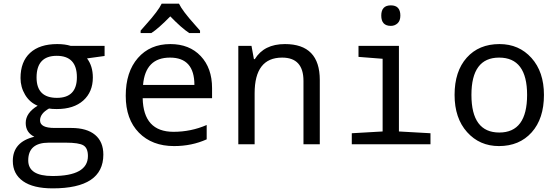

<svg xmlns="http://www.w3.org/2000/svg" viewBox="-20 -786 3040 1046"><path d="M549.8 -536.1V-481L454.1 -467.8Q485.8 -426.3 485.8 -363.8Q485.8 -285.2 433.8 -238.5Q381.8 -191.9 289.1 -191.9Q262.2 -191.9 247.1 -194.8Q198.2 -167.5 198.2 -129.9Q198.2 -88.9 276.9 -88.9H368.2Q453.1 -88.9 498 -51.3Q543 -13.7 543 56.2Q543 240.2 267.1 240.2Q160.6 240.2 105.2 200.9Q49.8 161.6 49.8 90.8Q49.8 -12.7 167 -41Q120.1 -64 120.1 -116.2Q120.1 -170.9 185.1 -210Q141.6 -228 116.7 -269.8Q91.8 -311.5 91.8 -360.8Q91.8 -449.7 143.8 -497.8Q195.8 -545.9 292 -545.9Q334 -545.9 365.2 -536.1ZM290 -252.9Q398.9 -252.9 398.9 -365.2Q398.9 -481.9 289.1 -481.9Q179.2 -481.9 179.2 -363.8Q179.2 -252.9 290 -252.9ZM337.9 -8.8H246.1Q133.8 -8.8 133.8 87.9Q133.8 172.9 266.1 172.9Q459 172.9 459 64Q459 21 434.6 6.1Q410.2 -8.8 337.9 -8.8Z M1135.3 -251H757.3Q761.2 -67.9 925.3 -67.9Q1020.5 -67.9 1106 -105V-26.9Q1024.9 9.8 928.2 9.8Q808.6 9.8 736.8 -63.2Q665 -136.2 665 -264.2Q665 -394 731.2 -470Q797.4 -545.9 908.2 -545.9Q1011.7 -545.9 1073.5 -480.5Q1135.3 -415 1135.3 -306.2ZM759.3 -323.2H1039.1Q1039.1 -472.2 906.2 -472.2Q772 -472.2 759.3 -323.2ZM1069.8 -606H1010.7Q969.2 -633.3 907.7 -696.8Q842.8 -630.4 804.7 -606H746.1V-619.1Q758.3 -633.3 774.9 -651.9Q842.8 -727.5 860.8 -766.1H955.1Q973.1 -727.5 1041 -651.9L1069.8 -619.1Z M1633.3 0V-345.2Q1633.3 -472.2 1517.1 -472.2Q1367.2 -472.2 1367.2 -277.8V0H1278.3V-536.1H1350.1L1363.3 -463.9H1368.2Q1418.5 -545.9 1532.2 -545.9Q1722.2 -545.9 1722.2 -350.1V0Z M2109.4 -756.8Q2161.1 -756.8 2161.1 -701.2Q2161.1 -672.9 2145.8 -658.9Q2130.4 -645 2109.4 -645Q2057.1 -645 2057.1 -701.2Q2057.1 -756.8 2109.4 -756.8ZM2064.5 -465.8 1933.1 -476.1V-536.1H2153.3V-69.8L2325.2 -60.1V0H1896.5V-60.1L2064.5 -69.8Z M2698.2 9.8Q2592.8 9.8 2524.7 -66.2Q2456.5 -142.1 2456.5 -269Q2456.5 -397.5 2522.7 -471.7Q2588.9 -545.9 2701.2 -545.9Q2807.6 -545.9 2875.5 -470.2Q2943.4 -394.5 2943.4 -269Q2943.4 -139.6 2876.5 -64.9Q2809.6 9.8 2698.2 9.8ZM2700.2 -64Q2851.6 -64 2851.6 -269Q2851.6 -472.2 2699.2 -472.2Q2548.3 -472.2 2548.3 -269Q2548.3 -64 2700.2 -64Z"/></svg>

Font: WenQuanYi Micro Hei Mono
Style: Regular
Weight: 400
Foundry: Ascender Corporation
Version: Version 0.2.0-beta